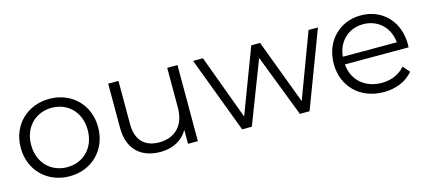

<svg xmlns="http://www.w3.org/2000/svg" viewBox="-47 -904 2861 1282"><g transform="rotate(-15 1384.0 -262.5)"><path d="M314 5C468 5 581 -107 581 -263C581 -419 468 -530 314 -530C160 -530 46 -419 46 -263C46 -107 160 5 314 5ZM314 -58C202 -58 118 -140 118 -263C118 -386 202 -468 314 -468C426 -468 509 -386 509 -263C509 -140 426 -58 314 -58Z M1129 -526V-250C1129 -130 1060 -59 950 -59C850 -59 792 -116 792 -228V-526H721V-221C721 -70 809 5 943 5C1027 5 1095 -32 1132 -96V0H1200V-526Z M2106 -526 1939 -79 1771 -526H1710L1541 -79L1376 -526H1308L1506 0H1573L1739 -431L1905 0H1972L2171 -526Z M2722 -263C2722 -421 2615 -530 2467 -530C2319 -530 2210 -419 2210 -263C2210 -107 2322 5 2486 5C2569 5 2642 -25 2689 -81L2649 -127C2609 -81 2552 -58 2488 -58C2373 -58 2289 -131 2281 -241H2721C2721 -249 2722 -257 2722 -263ZM2467 -469C2570 -469 2645 -397 2654 -294H2281C2290 -397 2365 -469 2467 -469Z"/></g></svg>

Font: Talent
Style: Regular
Weight: 400
Designer: Mike Powis
Version: Version 1.001;hotconv 1.0.109;makeotfexe 2.5.65596